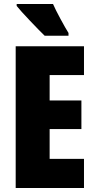

<svg xmlns="http://www.w3.org/2000/svg" viewBox="-20 -947 483 967"><path d="M59 0V-714H403V-569H230V-441H390V-297H230V-147H403V0ZM325 -781V-767H205Q181 -790 132 -841.5Q83 -893 64 -917V-927H247Q259 -899 285 -851Q311 -803 325 -781Z"/></svg>

Font: Noto Sans UI CondBlack
Style: Regular
Weight: 900
Width: 3
Designer: Monotype Design Team
Foundry: Monotype Imaging Inc.
Version: Version 1.001